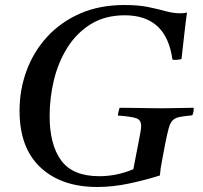

<svg xmlns="http://www.w3.org/2000/svg" viewBox="-20 -731 810 766"><path d="M368 15Q225 15 141.5 -63Q58 -141 58 -289Q58 -373 86 -449Q114 -525 168 -584Q222 -643 299.5 -677Q377 -711 477 -711Q532 -711 571 -703Q610 -695 640.5 -686.5Q671 -678 699 -678Q714 -678 726 -681Q720 -638 715 -592Q710 -546 704 -495Q689 -492 679 -492Q675 -492 673 -492.5Q671 -493 668 -493Q644 -670 478 -670Q399 -670 342 -634.5Q285 -599 248.5 -540.5Q212 -482 195 -411Q178 -340 178 -268Q178 -154 224 -91Q270 -28 376 -28Q446 -28 512 -56L535 -175Q538 -192 540.5 -205Q543 -218 543 -229Q543 -252 524.5 -259Q506 -266 450 -270Q452 -285 457 -301Q479 -301 511.5 -300.5Q544 -300 576 -299.5Q608 -299 626 -299Q654 -299 691 -300Q728 -301 753 -301Q753 -294 752 -286.5Q751 -279 747 -271Q716 -268 697.5 -264.5Q679 -261 669 -251Q659 -241 653 -219Q647 -197 639 -157Q632 -117 626 -88Q620 -59 618 -31Q558 -12 493.5 1.5Q429 15 368 15Z"/></svg>

Font: Tiro Bangla
Style: Italic
Weight: 400
Italic angle: -11°
Designer: Bangla: John Hudson & Fiona Ross, assisted by Neelakash Kshetrimayum. Latin: John Hudson with Paul Hanslow, assisted by 
Foundry: Tiro Typeworks Ltd.
Version: Version 1.60